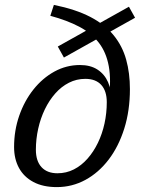

<svg xmlns="http://www.w3.org/2000/svg" viewBox="-20 -754 586 784"><path d="M434.5 -343 424 -348Q434.5 -427 424.2 -483.5Q414 -540 383.8 -579.2Q353.5 -618.5 303.8 -644.8Q254 -671 185.5 -689.5L200 -734Q289 -716 349 -684.8Q409 -653.5 444.5 -609.5Q480 -565.5 495.2 -510.5Q510.5 -455.5 510.5 -390Q510.5 -302.5 487.5 -229.2Q464.5 -156 423.8 -102.5Q383 -49 328.8 -19.5Q274.5 10 212 10Q155.5 10 116.5 -10.8Q77.5 -31.5 57.5 -68.2Q37.5 -105 37.5 -153.5Q37.5 -221 58.5 -281.5Q79.5 -342 116.5 -388.5Q153.5 -435 202.2 -461.8Q251 -488.5 306.5 -488.5Q349.5 -488.5 378.2 -469.8Q407 -451 421.2 -418.5Q435.5 -386 434.5 -343ZM214.5 -46.5Q250.5 -46.5 281.5 -62.2Q312.5 -78 337.2 -106Q362 -134 379.8 -170.8Q397.5 -207.5 406.8 -250Q416 -292.5 416 -336.5Q416 -382.5 393.5 -407.2Q371 -432 328.5 -432Q292.5 -432 261.5 -416.2Q230.5 -400.5 205.8 -372.5Q181 -344.5 163.2 -307.8Q145.5 -271 136 -228.5Q126.5 -186 126.5 -142.5Q126.5 -96.5 149.5 -71.5Q172.5 -46.5 214.5 -46.5ZM241 -519 216 -564 506.5 -726.5 531.5 -681.5Z"/></svg>

Font: Newsreader 9pt
Style: Italic
Weight: 400
Italic angle: -17°
Designer: Hugues Gentile
Foundry: Production Type
Version: Version 1.003